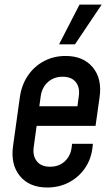

<svg xmlns="http://www.w3.org/2000/svg" viewBox="-20 -800 485 832"><path d="M185 12.5Q107.5 12.5 66.5 -37Q25.5 -86.5 36.5 -167L66 -378.5Q73.5 -432 101 -472.5Q128.5 -513 170.8 -535.2Q213 -557.5 264.5 -557.5Q341 -557.5 382 -508.2Q423 -459 411.5 -378.5L394 -254.5H124L135.5 -339.5H315.5L321.5 -383.5Q327 -421.5 308.2 -444.5Q289.5 -467.5 251.5 -467.5Q213.5 -467.5 187.8 -444.5Q162 -421.5 156.5 -383.5L126 -162Q121 -124.5 139.8 -101Q158.5 -77.5 197 -77.5Q235.5 -77.5 261 -101.2Q286.5 -125 290.5 -162L292.5 -177H382.5L381.5 -167Q376.5 -113 349.2 -72.8Q322 -32.5 279.2 -10Q236.5 12.5 185 12.5ZM236 -608 324.5 -780H420.5L305 -608Z"/></svg>

Font: Mohave Light Medium
Style: Italic
Weight: 500
Italic angle: -8°
Version: Version 2.003